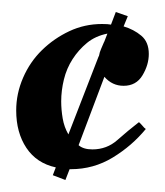

<svg xmlns="http://www.w3.org/2000/svg" viewBox="-20 -275 275 320"><path d="M68 17 73 4Q41 -3 24 -28.5Q7 -54 7 -91Q7 -119 18.5 -145.5Q30 -172 50 -191.5Q70 -211 95.5 -223Q121 -235 150 -235Q160 -235 165 -234L173 -255L193 -248L186 -231Q203 -226 215.5 -215.5Q228 -205 228 -185Q228 -167 217.5 -149.5Q207 -132 186 -132Q167 -132 154 -147L111 -33Q119 -26 134 -26Q158 -26 175.5 -41.5Q193 -57 211 -71Q212 -72 216.5 -66.5Q221 -61 223 -60Q200 -32 168 -12.5Q136 7 98 7H96L89 25ZM145 -182Q146 -188 148.5 -193.5Q151 -199 153 -204L154 -206L159 -219Q139 -215 125 -203.5Q111 -192 101 -176.5Q91 -161 86.5 -142.5Q82 -124 82 -106Q82 -92 84.5 -77.5Q87 -63 94 -51L144 -180Q144 -181 144.5 -181Q145 -181 145 -182Z"/></svg>

Font: Lucien Schoenschriftv CAT
Style: Regular
Weight: 400
Designer: Lucian Bernhard 1928
Foundry: CAT-Fonts Peter Wiegel
Version: Version 1.000